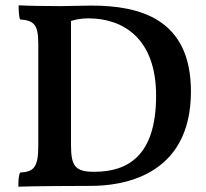

<svg xmlns="http://www.w3.org/2000/svg" viewBox="-20 -699 773 722"><path d="M323 -678C283 -678 245 -676 209 -676C157 -676 85 -677 50 -679C50 -661 51 -640 55 -626C109 -622 124 -606 124 -533V-152C124 -70 108 -53 55 -50C50 -37 49 -18 49 3C98 1 249 0 322 0C431 0 698 -31 698 -355C698 -629 505 -678 323 -678ZM334 -53C263 -53 247 -74 247 -153V-620C263 -626 290 -630 312 -630C443 -630 567 -555 567 -339C567 -109 457 -53 334 -53Z"/></svg>

Font: Vollkorn Semibold
Style: Regular
Weight: 600
Designer: Friedrich Althausen
Foundry: Friedrich Althausen
Version: Version 4.015;PS 004.015;hotconv 1.0.88;makeotf.lib2.5.64775